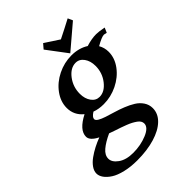

<svg xmlns="http://www.w3.org/2000/svg" viewBox="-339 -807 1216 1216"><g transform="rotate(-45 268.5 -199.0)"><path d="M-76.7 150.4Q-76.7 127.4 -60.5 104.5Q-44.4 81.5 -17.8 62.5Q8.8 43.5 38.1 28.3Q67.4 13.2 98.6 1.5Q41.5 -27.3 41.5 -61Q41.5 -120.1 136.2 -168.5Q84 -210.9 84 -276.4Q84 -332 120.6 -382.1Q157.2 -432.1 216.6 -461.4Q275.9 -490.7 340.3 -490.7Q406.2 -490.7 455.6 -459.5Q506.3 -475.1 545.9 -475.1Q570.3 -475.1 614.3 -466.3L600.1 -433.6L579.1 -438Q558.6 -438 505.9 -407.7Q523.9 -377 523.9 -339.8Q523.9 -284.2 487.1 -234.6Q450.2 -185.1 390.9 -156Q331.5 -127 267.1 -127Q222.7 -127 187.5 -140.1Q156.7 -120.6 156.7 -103.5Q156.7 -91.8 174.1 -81.5Q191.4 -71.3 218.8 -62.3Q246.1 -53.2 279.5 -43.5Q313 -33.7 346.4 -20.3Q379.9 -6.8 407.2 10Q434.6 26.9 451.9 52.7Q469.2 78.6 469.2 109.9Q469.2 158.7 430.4 196.3Q391.6 233.9 322.5 254.4Q253.4 274.9 165.5 274.9Q106.9 274.9 59.1 263.4Q11.2 252 -17.6 233.4Q-46.4 214.8 -61.5 193.4Q-76.7 171.9 -76.7 150.4ZM181.6 223.1Q248 223.1 305.2 199.5Q362.3 175.8 362.3 140.6Q362.3 129.4 356.2 119.1Q350.1 108.9 337.2 99.9Q324.2 90.8 310.5 83.5Q296.9 76.2 276.1 68.1Q255.4 60.1 239 54.4Q222.7 48.8 198.5 40.8Q174.3 32.7 160.2 27.3Q106 52.2 74.5 78.9Q43 105.5 43 137.2Q43 169.4 80.8 196.3Q118.7 223.1 181.6 223.1ZM326.2 -439Q279.8 -439 242.9 -390.9Q206.1 -342.8 206.1 -280.8Q206.1 -236.8 227.3 -207.5Q248.5 -178.2 281.2 -178.2Q327.1 -178.2 364.5 -225.8Q401.9 -273.4 401.9 -335.4Q401.9 -379.9 380.6 -409.4Q359.4 -439 326.2 -439ZM344.7 -504.9 242.2 -641.1 269 -672.4 365.2 -609.4Q428.2 -640.6 489.7 -673.3L504.4 -640.6Z"/></g></svg>

Font: Flanker
Style: Bold Italic
Weight: 700
Italic angle: -12°
Designer: Flanker
Version: Version 2.000